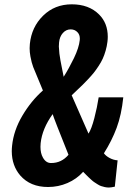

<svg xmlns="http://www.w3.org/2000/svg" viewBox="-20 -841 613 876"><path d="M270.5 -490.7Q294.4 -528.3 317.4 -575.9Q340.3 -623.5 343.8 -657.7Q344.2 -661.6 344.2 -665Q344.2 -682.6 334 -693.4Q321.8 -707 302.2 -707Q281.7 -707 266.8 -690.4Q252 -673.8 249.5 -647.5Q248.5 -638.7 248.5 -628.9Q249 -613.8 251 -596.2Q254.9 -566.9 262.5 -530.8Q270 -494.6 270.5 -490.7ZM213.4 -97.2Q260.7 -97.2 292.5 -134.8Q226.1 -300.3 220.2 -320.3Q172.4 -253.4 165.5 -188Q164.6 -179.2 164.6 -171.4Q164.6 -141.6 175.8 -122.1Q189.9 -96.7 213.4 -97.2ZM199.2 12.2Q118.2 12.2 72.3 -40.5Q34.2 -85 33.7 -150.4Q33.7 -163.1 35.2 -176.8Q42.5 -246.6 82.3 -313.7Q122.1 -380.9 175.8 -428.2Q168.9 -445.8 154.1 -480.5Q139.2 -515.1 131.6 -534.9Q124 -554.7 118.7 -584Q115.2 -603 115.2 -621.1Q115.2 -630.9 116.2 -640.6Q124 -717.8 176.8 -769.5Q229.5 -821.3 307.6 -821.3Q385.7 -821.3 432.1 -774.9Q471.7 -735.4 471.7 -673.3Q471.7 -662.1 470.2 -650.4Q467.8 -629.9 461.9 -609.6Q456.1 -589.4 448.7 -573.2Q441.4 -557.1 429.4 -539.1Q417.5 -521 407.7 -508.8Q397.9 -496.6 382.3 -480Q366.7 -463.4 357.2 -454.1Q347.7 -444.8 331.1 -429.2Q314.5 -413.6 307.1 -406.2L383.8 -231.4Q397.5 -252.4 410.4 -302Q423.3 -351.6 430.2 -397H542.5Q534.2 -316.9 512.2 -257.8Q490.2 -198.7 454.1 -141.6Q462.9 -129.4 480.2 -120.1Q497.6 -110.8 516.6 -109.4L503.9 10.7Q486.3 14.6 476.6 14.6Q467.3 14.6 457.8 12.5Q448.2 10.3 440.9 7.8Q433.6 5.4 424.3 -0.7Q415 -6.8 409.9 -10Q404.8 -13.2 395.5 -21.7Q386.2 -30.3 383.1 -33.2Q379.9 -36.1 370.4 -45.9Q360.8 -55.7 359.4 -57.1Q329.6 -23.9 287.8 -5.9Q246.1 12.2 199.2 12.2Z"/></svg>

Font: Oswald
Style: Bold
Weight: 700
Designer: Vernon Adams
Foundry: Vernon Adams
Version: 3.0; ttfautohint (v0.94.23-7a4d-dirty) -l 8 -r 50 -G 200 -x 